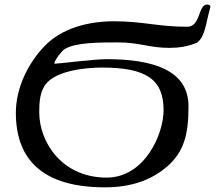

<svg xmlns="http://www.w3.org/2000/svg" viewBox="-20 -802 964 839"><path d="M899.4 -772C899.4 -777.3 895.5 -782.2 884.8 -782.2C845.2 -782.2 857.4 -685.1 798.3 -685.1C668.9 -685.1 606.4 -709 478.5 -709C368.7 -709 249.5 -680.7 171.4 -597.2C100.6 -522 49.3 -416 49.3 -309.1C49.3 -100.6 170.9 16.6 438.5 16.6C552.2 16.6 640.1 -14.2 709.5 -73.7C786.1 -139.6 803.7 -218.8 803.7 -337.4C803.7 -494.1 652.3 -543.5 443.8 -543.5C396.5 -543.5 230.5 -523.4 217.3 -523.4C217.8 -540 251.5 -580.6 262.2 -587.4C310.5 -616.7 413.6 -616.7 495.6 -616.7C590.3 -616.7 632.8 -592.8 718.8 -592.8C760.7 -592.8 802.2 -598.6 841.8 -616.2C876.5 -643.6 877.4 -691.9 899.4 -772ZM177.2 -430.7C222.7 -495.1 359.9 -506.8 424.8 -506.8C617.7 -506.8 694.8 -456.1 694.8 -320.8C694.8 -214.4 611.8 -25.9 445.8 -25.9C252.9 -25.9 151.4 -178.2 151.4 -312.5C151.4 -357.9 155.3 -398.9 177.2 -430.7Z"/></svg>

Font: Cardo
Style: Italic
Weight: 400
Designer: David J. Perry
Foundry: David J. Perry
Version: Version 0.99